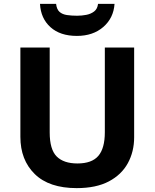

<svg xmlns="http://www.w3.org/2000/svg" viewBox="-20 -959 796 989"><path d="M671 -252Q671 -178 638.5 -118.5Q606 -59 540.5 -24.5Q475 10 375 10Q233 10 159 -62.5Q85 -135 85 -254V-714H236V-277Q236 -189 272 -153Q308 -117 379 -117Q453 -117 486.5 -156Q520 -195 520 -278V-714H671ZM570 -939Q565 -866 512 -820Q459 -774 376 -774Q290 -774 240 -819Q190 -864 186 -939H269Q272 -911 286.5 -898Q301 -885 325 -881.5Q349 -878 377 -878Q401 -878 424.5 -882.5Q448 -887 465 -900Q482 -913 485 -939Z"/></svg>

Font: Noto Sans Sinhala
Style: Bold
Weight: 700
Designer: Jelle Bosma - Monotype Design Team
Foundry: Monotype Imaging Inc.
Version: Version 2.006; ttfautohint (v1.8.4.7-5d5b)